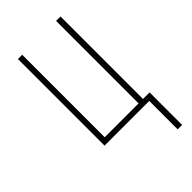

<svg xmlns="http://www.w3.org/2000/svg" viewBox="-219 -590 826 826"><g transform="rotate(-45 194.0 -177.0)"><path d="M341 173V0H69V-527H95V-25H301V-527H328V-25H368V173Z"/></g></svg>

Font: Noto Sans Display Thin Cond
Style: Regular
Weight: 250
Width: 3
Designer: Monotype Design team
Foundry: Monotype Imaging Inc.
Version: Version 1.000